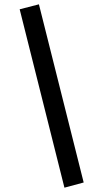

<svg xmlns="http://www.w3.org/2000/svg" viewBox="-20 -802 459 888"><path d="M71 -759 160 -782 367 42 278 66Z"/></svg>

Font: SUITE SemiBold
Style: Regular
Weight: 600
Designer: Sun
Foundry: Sun
Version: Version 2.040